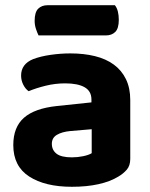

<svg xmlns="http://www.w3.org/2000/svg" viewBox="-20 -701 575 737"><path d="M256 -97Q278 -97 299.5 -101.5Q321 -106 332 -113V-205L250 -198Q218 -195 198.5 -183.5Q179 -172 179 -149Q179 -125 197 -111Q215 -97 256 -97ZM250 -496Q302 -496 344.5 -485.5Q387 -475 417 -453Q447 -431 463.5 -397Q480 -363 480 -317V-91Q480 -65 466.5 -49.5Q453 -34 434 -23Q403 -4 358 6Q313 16 256 16Q153 16 92 -23.5Q31 -63 31 -144Q31 -213 72 -249Q113 -285 198 -294L331 -308V-319Q331 -351 305 -366Q279 -381 230 -381Q192 -381 155.5 -372Q119 -363 90 -351Q78 -359 69.5 -375.5Q61 -392 61 -411Q61 -455 107 -474Q136 -485 174.5 -490.5Q213 -496 250 -496ZM128 -565Q123 -575 118 -590Q113 -605 113 -621Q113 -654 126.5 -667.5Q140 -681 163 -681H421Q429 -671 432.5 -656.5Q436 -642 436 -625Q436 -592 422.5 -578.5Q409 -565 386 -565Z"/></svg>

Font: Baloo Bhaina 2
Style: Bold
Weight: 700
Designer: Yesha Goshar, Manish Minz, Shuchita Grover and Ek Type
Foundry: Ek Type
Version: Version 1.640;hotconv 1.0.111;makeotfexe 2.5.65597; ttfautoh